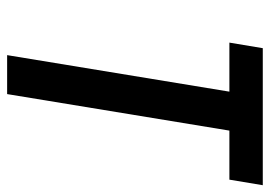

<svg xmlns="http://www.w3.org/2000/svg" viewBox="-132 -644 775 552"><g transform="rotate(90 256.0 -367.5)"><path d="M138 0 243 -639H102L118 -735H512L496 -639H355L250 0Z"/></g></svg>

Font: Iosevka Oblique
Style: Bold
Weight: 700
Italic angle: -9°
Monospace: yes
Designer: Belleve Invis
Foundry: Belleve Invis
Version: Version 32.5.0; ttfautohint (v1.8.4)